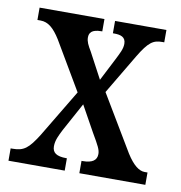

<svg xmlns="http://www.w3.org/2000/svg" viewBox="-66 -597 620 659"><g transform="rotate(10 244.0 -268.0)"><path d="M6 0H202V-43H200C165 -43 151 -54 151 -76C151 -97 160 -114 171 -136L225 -235L275 -145C299 -104 306 -91 306 -76C306 -54 290 -43 257 -43H253V0H483V-43H473C454 -43 433 -58 409 -96L293 -290L375 -428C408 -483 424 -493 455 -493H462V-536H283V-493H287C310 -493 328 -488 328 -464C328 -446 319 -430 307 -406L267 -328L219 -418C207 -438 201 -450 201 -464C201 -480 209 -493 243 -493H246V-536H20V-493H31C58 -493 78 -475 100 -440L199 -272L100 -107C68 -56 52 -43 13 -43H6Z"/></g></svg>

Font: Noto Serif Armenian ExtraCondensed Medium
Style: Regular
Weight: 500
Width: 2
Designer: Monotype Design Team
Foundry: Monotype Imaging Inc.
Version: Version 2.008